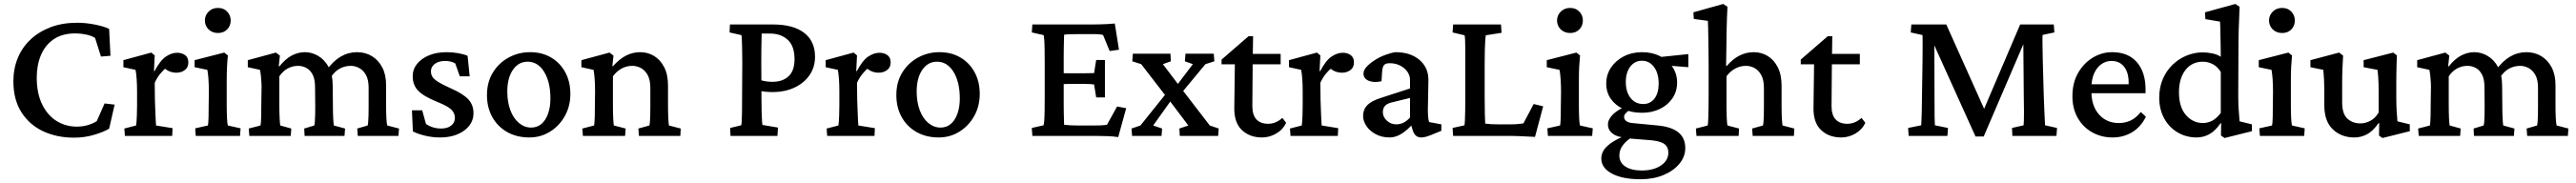

<svg xmlns="http://www.w3.org/2000/svg" viewBox="-20 -699 13243 941"><path d="M360.4 8.8Q272.5 8.8 202.1 -23.9Q131.8 -56.6 90.3 -121.6Q48.8 -186.5 48.8 -281.2Q48.8 -345.7 71.3 -400.4Q93.8 -455.1 136.7 -495.6Q179.7 -536.1 240.2 -559.1Q300.8 -582 377 -582Q418 -582 462.9 -573.7Q507.8 -565.4 541 -550.8L547.9 -412.1L499 -408.2L468.8 -503.9Q450.2 -515.6 422.4 -521.5Q394.5 -527.3 368.2 -527.3Q299.8 -527.3 255.9 -497.1Q211.9 -466.8 190.4 -415.5Q168.9 -364.3 168.9 -299.8Q168.9 -219.7 196.3 -163.1Q223.6 -106.4 270.5 -77.1Q317.4 -47.9 375 -47.9Q403.3 -47.9 429.7 -55.2Q456.1 -62.5 477.5 -76.2L517.6 -167L569.3 -161.1L541 -37.1Q508.8 -18.6 460.9 -4.9Q413.1 8.8 360.4 8.8Z M622.1 0 619.1 -38.1 679.7 -53.7Q680.7 -57.6 681.6 -70.3Q682.6 -83 683.6 -104.5Q684.6 -126 684.6 -155.3V-230.5Q684.6 -262.7 682.6 -291.5Q680.7 -320.3 676.8 -339.8L614.3 -353.5V-389.6L757.8 -428.7L775.4 -414.1L771.5 -334L774.4 -333Q803.7 -388.7 833 -408.2Q862.3 -427.7 890.6 -427.7Q915 -427.7 931.6 -415.5Q948.2 -403.3 948.2 -377.9Q948.2 -352.5 930.2 -338.9Q912.1 -325.2 886.7 -325.2Q867.2 -325.2 850.1 -332.5Q833 -339.8 816.4 -356.4L835.9 -351.6Q820.3 -339.8 804.2 -320.3Q788.1 -300.8 775.4 -273.4L776.4 -186.5Q777.3 -158.2 778.3 -131.3Q779.3 -104.5 780.3 -84Q781.2 -63.5 782.2 -53.7L867.2 -40L865.2 0Z M986.3 0 983.4 -39.1 1048.8 -53.7Q1049.8 -57.6 1050.8 -68.8Q1051.8 -80.1 1052.2 -101.1Q1052.7 -122.1 1052.7 -155.3L1053.7 -224.6Q1053.7 -260.7 1051.8 -290.5Q1049.8 -320.3 1045.9 -339.8L980.5 -353.5V-389.6L1132.8 -428.7L1151.4 -414.1Q1148.4 -383.8 1147 -353.5Q1145.5 -323.2 1145.5 -283.2V-160.2Q1145.5 -120.1 1147 -90.8Q1148.4 -61.5 1151.4 -53.7L1216.8 -39.1L1213.9 0ZM1100.6 -529.3Q1071.3 -529.3 1052.2 -547.9Q1033.2 -566.4 1033.2 -593.8Q1033.2 -620.1 1052.2 -639.2Q1071.3 -658.2 1100.6 -658.2Q1129.9 -658.2 1147.9 -639.2Q1166 -620.1 1166 -593.8Q1166 -566.4 1147.9 -547.9Q1129.9 -529.3 1100.6 -529.3Z M1261.7 0 1258.8 -38.1 1319.3 -53.7Q1320.3 -58.6 1321.3 -70.3Q1322.3 -82 1322.8 -103Q1323.2 -124 1323.2 -155.3L1324.2 -230.5Q1325.2 -251 1324.2 -271Q1323.2 -291 1321.3 -309.1Q1319.3 -327.1 1316.4 -339.8L1253.9 -353.5V-389.6L1398.4 -428.7L1418.9 -413.1L1413.1 -358.4L1416 -357.4Q1447.3 -396.5 1480 -413.6Q1512.7 -430.7 1547.9 -430.7Q1583 -430.7 1615.7 -411.6Q1648.4 -392.6 1669.4 -354.5Q1690.4 -316.4 1690.4 -256.8L1691.4 -154.3Q1691.4 -120.1 1692.9 -91.8Q1694.3 -63.5 1696.3 -53.7L1753.9 -38.1L1751 0H1545.9L1543.9 -38.1L1595.7 -53.7Q1597.7 -61.5 1598.6 -74.7Q1599.6 -87.9 1600.1 -106.9Q1600.6 -126 1600.6 -149.4L1599.6 -252Q1599.6 -291 1587.4 -314.9Q1575.2 -338.9 1555.2 -349.6Q1535.2 -360.4 1511.7 -360.4Q1484.4 -360.4 1459.5 -347.2Q1434.6 -334 1416 -306.6V-160.2Q1416 -120.1 1417.5 -91.3Q1418.9 -62.5 1420.9 -53.7L1477.5 -38.1L1474.6 0ZM1819.3 0 1816.4 -38.1 1870.1 -53.7Q1872.1 -61.5 1873 -74.7Q1874 -87.9 1874.5 -106.9Q1875 -126 1875 -149.4V-248Q1875 -289.1 1861.3 -313.5Q1847.7 -337.9 1826.7 -349.1Q1805.7 -360.4 1783.2 -360.4Q1752.9 -360.4 1726.6 -346.2Q1700.2 -332 1680.7 -301.8L1659.2 -338.9Q1693.4 -385.7 1731.9 -408.2Q1770.5 -430.7 1815.4 -430.7Q1858.4 -430.7 1892.1 -410.2Q1925.8 -389.6 1945.3 -352.1Q1964.8 -314.5 1964.8 -261.7V-154.3Q1964.8 -120.1 1966.3 -91.8Q1967.8 -63.5 1970.7 -53.7L2031.2 -38.1L2028.3 0Z M2241.2 7.8Q2204.1 7.8 2166.5 -1Q2128.9 -9.8 2102.5 -23.4L2097.7 -131.8H2150.4L2169.9 -61.5Q2204.1 -38.1 2248 -38.1Q2280.3 -38.1 2299.3 -53.2Q2318.4 -68.4 2318.4 -92.8Q2318.4 -117.2 2300.3 -135.3Q2282.2 -153.3 2228.5 -174.8Q2158.2 -203.1 2129.9 -232.4Q2101.6 -261.7 2101.6 -306.6Q2101.6 -342.8 2124 -370.6Q2146.5 -398.4 2185.5 -414.6Q2224.6 -430.7 2276.4 -430.7Q2304.7 -430.7 2334 -425.8Q2363.3 -420.9 2383.8 -412.1L2394.5 -306.6H2343.8L2320.3 -373Q2310.5 -378.9 2296.9 -382.3Q2283.2 -385.7 2268.6 -385.7Q2235.4 -385.7 2215.3 -370.6Q2195.3 -355.5 2195.3 -332Q2195.3 -305.7 2217.8 -288.1Q2240.2 -270.5 2296.9 -245.1Q2361.3 -216.8 2387.7 -188Q2414.1 -159.2 2414.1 -117.2Q2414.1 -62.5 2365.7 -27.3Q2317.4 7.8 2241.2 7.8Z M2701.2 7.8Q2636.7 7.8 2587.4 -20Q2538.1 -47.9 2510.7 -97.2Q2483.4 -146.5 2483.4 -210Q2483.4 -277.3 2514.2 -326.7Q2544.9 -376 2595.2 -403.3Q2645.5 -430.7 2705.1 -430.7Q2766.6 -430.7 2813 -403.3Q2859.4 -376 2885.7 -327.6Q2912.1 -279.3 2912.1 -215.8Q2912.1 -153.3 2883.8 -102.5Q2855.5 -51.8 2807.6 -22Q2759.8 7.8 2701.2 7.8ZM2710.9 -43Q2741.2 -43 2763.2 -61.5Q2785.2 -80.1 2797.4 -114.3Q2809.6 -148.4 2809.6 -192.4Q2809.6 -277.3 2777.3 -329.6Q2745.1 -381.8 2692.4 -381.8Q2645.5 -381.8 2616.7 -339.8Q2587.9 -297.9 2587.9 -228.5Q2587.9 -174.8 2603.5 -132.8Q2619.1 -90.8 2647.5 -66.9Q2675.8 -43 2710.9 -43Z M2976.6 0 2973.6 -38.1 3034.2 -53.7Q3035.2 -58.6 3036.1 -70.8Q3037.1 -83 3037.6 -103.5Q3038.1 -124 3038.1 -155.3L3039.1 -230.5Q3039.1 -262.7 3037.1 -291.5Q3035.2 -320.3 3031.2 -339.8L2968.8 -353.5V-389.6L3113.3 -428.7L3133.8 -413.1L3127.9 -359.4L3130.9 -358.4Q3164.1 -395.5 3198.2 -413.1Q3232.4 -430.7 3271.5 -430.7Q3309.6 -430.7 3341.8 -411.6Q3374 -392.6 3394 -354.5Q3414.1 -316.4 3414.1 -258.8V-154.3Q3414.1 -120.1 3415.5 -91.3Q3417 -62.5 3418.9 -53.7L3479.5 -38.1L3477.5 0H3264.6L3261.7 -38.1L3318.4 -53.7Q3320.3 -61.5 3321.3 -74.7Q3322.3 -87.9 3322.8 -106.9Q3323.2 -126 3323.2 -149.4V-247.1Q3323.2 -288.1 3309.6 -313Q3295.9 -337.9 3274.9 -349.1Q3253.9 -360.4 3230.5 -360.4Q3200.2 -360.4 3174.8 -346.2Q3149.4 -332 3130.9 -306.6V-160.2Q3130.9 -119.1 3132.3 -90.8Q3133.8 -62.5 3135.7 -53.7L3196.3 -38.1L3193.4 0Z M3735.4 0 3733.4 -41 3790 -54.7Q3792 -58.6 3793 -74.2Q3793.9 -89.8 3794.4 -119.6Q3794.9 -149.4 3794.9 -196.3L3795.9 -380.9Q3795.9 -425.8 3794.9 -455.1Q3793.9 -484.4 3793.5 -500Q3793 -515.6 3791 -518.6L3730.5 -532.2L3732.4 -573.2H3953.1Q4057.6 -573.2 4113.8 -530.3Q4169.9 -487.3 4169.9 -407.2Q4169.9 -353.5 4141.6 -312.5Q4113.3 -271.5 4064 -248.5Q4014.6 -225.6 3952.1 -225.6Q3931.6 -225.6 3913.6 -227.5Q3895.5 -229.5 3879.9 -232.4V-290Q3897.5 -284.2 3914.6 -281.2Q3931.6 -278.3 3950.2 -278.3Q4003.9 -278.3 4034.2 -307.1Q4064.5 -335.9 4064.5 -394.5Q4064.5 -462.9 4029.3 -494.6Q3994.1 -526.4 3939.5 -526.4H3895.5Q3895.5 -519.5 3895 -499.5Q3894.5 -479.5 3894 -449.2Q3893.6 -418.9 3893.6 -380.9L3894.5 -196.3Q3894.5 -149.4 3895.5 -119.6Q3896.5 -89.8 3897.5 -75.2Q3898.4 -60.5 3899.4 -56.6L3979.5 -43L3976.6 0Z M4232.4 0 4229.5 -38.1 4290 -53.7Q4291 -57.6 4292 -70.3Q4293 -83 4293.9 -104.5Q4294.9 -126 4294.9 -155.3V-230.5Q4294.9 -262.7 4293 -291.5Q4291 -320.3 4287.1 -339.8L4224.6 -353.5V-389.6L4368.2 -428.7L4385.7 -414.1L4381.8 -334L4384.8 -333Q4414.1 -388.7 4443.4 -408.2Q4472.7 -427.7 4501 -427.7Q4525.4 -427.7 4542 -415.5Q4558.6 -403.3 4558.6 -377.9Q4558.6 -352.5 4540.5 -338.9Q4522.5 -325.2 4497.1 -325.2Q4477.5 -325.2 4460.4 -332.5Q4443.4 -339.8 4426.8 -356.4L4446.3 -351.6Q4430.7 -339.8 4414.6 -320.3Q4398.4 -300.8 4385.7 -273.4L4386.7 -186.5Q4387.7 -158.2 4388.7 -131.3Q4389.6 -104.5 4390.6 -84Q4391.6 -63.5 4392.6 -53.7L4477.5 -40L4475.6 0Z M4805.7 7.8Q4741.2 7.8 4691.9 -20Q4642.6 -47.9 4615.2 -97.2Q4587.9 -146.5 4587.9 -210Q4587.9 -277.3 4618.7 -326.7Q4649.4 -376 4699.7 -403.3Q4750 -430.7 4809.6 -430.7Q4871.1 -430.7 4917.5 -403.3Q4963.9 -376 4990.2 -327.6Q5016.6 -279.3 5016.6 -215.8Q5016.6 -153.3 4988.3 -102.5Q4960 -51.8 4912.1 -22Q4864.3 7.8 4805.7 7.8ZM4815.4 -43Q4845.7 -43 4867.7 -61.5Q4889.6 -80.1 4901.9 -114.3Q4914.1 -148.4 4914.1 -192.4Q4914.1 -277.3 4881.8 -329.6Q4849.6 -381.8 4796.9 -381.8Q4750 -381.8 4721.2 -339.8Q4692.4 -297.9 4692.4 -228.5Q4692.4 -174.8 4708 -132.8Q4723.6 -90.8 4752 -66.9Q4780.3 -43 4815.4 -43Z M5728.5 5.9Q5701.2 2 5673.8 1Q5646.5 0 5623 0H5287.1L5284.2 -41L5344.7 -54.7Q5346.7 -59.6 5348.1 -78.1Q5349.6 -96.7 5350.1 -127.9Q5350.6 -159.2 5350.6 -201.2V-371.1Q5350.6 -414.1 5350.1 -445.8Q5349.6 -477.5 5348.1 -496.1Q5346.7 -514.6 5344.7 -518.6L5284.2 -532.2L5287.1 -573.2H5597.7Q5612.3 -573.2 5631.8 -573.7Q5651.4 -574.2 5671.9 -575.2Q5692.4 -576.2 5710.9 -578.1L5732.4 -443.4L5684.6 -436.5L5650.4 -519.5Q5640.6 -521.5 5631.3 -522.5Q5622.1 -523.4 5610.4 -523.4H5511.7Q5493.2 -523.4 5478 -522.9Q5462.9 -522.5 5450.2 -520.5Q5450.2 -514.6 5449.7 -497.6Q5449.2 -480.5 5448.7 -456.5Q5448.2 -432.6 5448.2 -406.2V-162.1Q5448.2 -138.7 5448.7 -117.2Q5449.2 -95.7 5449.7 -80.1Q5450.2 -64.5 5450.2 -57.6Q5465.8 -55.7 5481.9 -54.7Q5498 -53.7 5520.5 -53.7H5601.6Q5624 -53.7 5637.2 -54.2Q5650.4 -54.7 5657.7 -55.7Q5665 -56.6 5670.9 -57.6L5722.7 -151.4L5769.5 -142.6ZM5615.2 -198.2 5604.5 -264.6Q5598.6 -265.6 5585.9 -266.6Q5573.2 -267.6 5555.7 -267.6H5489.3Q5474.6 -267.6 5459.5 -267.1Q5444.3 -266.6 5431.6 -265.6V-323.2Q5444.3 -322.3 5459.5 -322.3Q5474.6 -322.3 5489.3 -322.3H5555.7Q5573.2 -322.3 5585.9 -322.8Q5598.6 -323.2 5604.5 -323.2L5615.2 -390.6H5660.2V-198.2Z M6242.2 0H6044.9L6043 -38.1L6088.9 -53.7L5996.1 -176.8L5968.8 -210.9L5846.7 -369.1L5800.8 -383.8L5803.7 -422.9H5997.1L5999 -383.8L5958 -369.1L6035.2 -267.6L6062.5 -231.4L6199.2 -53.7L6245.1 -38.1ZM6112.3 -369.1 6071.3 -383.8 6074.2 -422.9H6219.7L6222.7 -383.8L6176.8 -369.1L6062.5 -231.4L5996.1 -176.8L5908.2 -53.7L5954.1 -38.1L5951.2 0H5799.8L5796.9 -38.1L5842.8 -53.7L5968.8 -210.9L6035.2 -267.6Z M6591.8 -67.4Q6575.2 -32.2 6540.5 -12.2Q6505.9 7.8 6467.8 7.8Q6405.3 7.8 6365.2 -29.3Q6325.2 -66.4 6325.2 -140.6L6328.1 -368.2H6259.8V-392.6L6398.4 -512.7H6421.9L6419.9 -392.6L6418 -154.3Q6418 -107.4 6439 -85Q6460 -62.5 6499 -62.5Q6520.5 -62.5 6539.1 -70.8Q6557.6 -79.1 6572.3 -92.8ZM6377 -368.2V-421.9H6563.5V-368.2Z M6614.3 0 6611.3 -38.1 6671.9 -53.7Q6672.9 -57.6 6673.8 -70.3Q6674.8 -83 6675.8 -104.5Q6676.8 -126 6676.8 -155.3V-230.5Q6676.8 -262.7 6674.8 -291.5Q6672.9 -320.3 6668.9 -339.8L6606.4 -353.5V-389.6L6750 -428.7L6767.6 -414.1L6763.7 -334L6766.6 -333Q6795.9 -388.7 6825.2 -408.2Q6854.5 -427.7 6882.8 -427.7Q6907.2 -427.7 6923.8 -415.5Q6940.4 -403.3 6940.4 -377.9Q6940.4 -352.5 6922.4 -338.9Q6904.3 -325.2 6878.9 -325.2Q6859.4 -325.2 6842.3 -332.5Q6825.2 -339.8 6808.6 -356.4L6828.1 -351.6Q6812.5 -339.8 6796.4 -320.3Q6780.3 -300.8 6767.6 -273.4L6768.6 -186.5Q6769.5 -158.2 6770.5 -131.3Q6771.5 -104.5 6772.5 -84Q6773.4 -63.5 6774.4 -53.7L6859.4 -40L6857.4 0Z M7124 7.8Q7083 7.8 7051.8 -9.3Q7020.5 -26.4 7003.9 -51.8Q6987.3 -77.1 6987.3 -102.5Q6987.3 -135.7 7008.3 -157.7Q7029.3 -179.7 7078.1 -195.3L7228.5 -244.1V-289.1Q7228.5 -311.5 7214.4 -331.1Q7200.2 -350.6 7176.8 -362.3Q7153.3 -374 7124 -374Q7103.5 -374 7095.2 -364.7Q7086.9 -355.5 7085 -328.1L7082 -281.2Q7043 -272.5 7016.1 -283.7Q6989.3 -294.9 6989.3 -321.3Q6989.3 -337.9 7005.4 -355.5Q7021.5 -373 7046.4 -389.2Q7071.3 -405.3 7099.6 -416Q7127.9 -426.8 7153.3 -430.7Q7229.5 -430.7 7275.9 -392.1Q7322.3 -353.5 7323.2 -290L7320.3 -135.7Q7320.3 -114.3 7321.8 -97.2Q7323.2 -80.1 7327.1 -71.3L7389.6 -59.6V-26.4L7336.9 -4.9Q7322.3 1 7309.6 4.4Q7296.9 7.8 7287.1 7.8Q7253.9 7.8 7243.2 -27.3L7230.5 -68.4L7247.1 -66.4Q7215.8 -30.3 7185.1 -11.2Q7154.3 7.8 7124 7.8ZM7158.2 -59.6Q7177.7 -59.6 7195.3 -68.4Q7212.9 -77.1 7228.5 -94.7V-195.3L7132.8 -171.9Q7109.4 -166 7099.1 -153.8Q7088.9 -141.6 7088.9 -122.1Q7088.9 -97.7 7109.4 -78.6Q7129.9 -59.6 7158.2 -59.6Z M7871.1 4.9Q7853.5 3.9 7832.5 2.9Q7811.5 2 7791.5 1Q7771.5 0 7756.8 0H7450.2L7447.3 -41L7508.8 -54.7Q7509.8 -59.6 7510.7 -78.6Q7511.7 -97.7 7512.2 -128.9Q7512.7 -160.2 7512.7 -201.2V-371.1Q7512.7 -413.1 7512.7 -444.3Q7512.7 -475.6 7511.7 -494.6Q7510.7 -513.7 7508.8 -517.6L7447.3 -532.2L7450.2 -573.2H7696.3L7699.2 -530.3L7618.2 -517.6Q7617.2 -514.6 7615.7 -497.1Q7614.3 -479.5 7613.3 -447.8Q7612.3 -416 7612.3 -371.1V-201.2Q7612.3 -148.4 7613.3 -111.8Q7614.3 -75.2 7615.2 -63.5Q7629.9 -61.5 7645.5 -60.5Q7661.1 -59.6 7682.6 -59.6H7743.2Q7765.6 -59.6 7781.7 -61Q7797.9 -62.5 7811.5 -64.5L7864.3 -164.1L7913.1 -152.3Z M7937.5 0 7934.6 -39.1 8000 -53.7Q8001 -57.6 8002 -68.8Q8002.9 -80.1 8003.4 -101.1Q8003.9 -122.1 8003.9 -155.3L8004.9 -224.6Q8004.9 -260.7 8002.9 -290.5Q8001 -320.3 7997.1 -339.8L7931.6 -353.5V-389.6L8084 -428.7L8102.5 -414.1Q8099.6 -383.8 8098.1 -353.5Q8096.7 -323.2 8096.7 -283.2V-160.2Q8096.7 -120.1 8098.1 -90.8Q8099.6 -61.5 8102.5 -53.7L8168 -39.1L8165 0ZM8051.8 -529.3Q8022.5 -529.3 8003.4 -547.9Q7984.4 -566.4 7984.4 -593.8Q7984.4 -620.1 8003.4 -639.2Q8022.5 -658.2 8051.8 -658.2Q8081.1 -658.2 8099.1 -639.2Q8117.2 -620.1 8117.2 -593.8Q8117.2 -566.4 8099.1 -547.9Q8081.1 -529.3 8051.8 -529.3Z M8414.1 222.7Q8320.3 222.7 8266.1 193.4Q8211.9 164.1 8211.9 116.2Q8211.9 82 8240.2 54.2Q8268.6 26.4 8328.1 1L8367.2 7.8Q8337.9 26.4 8321.3 49.8Q8304.7 73.2 8304.7 100.6Q8304.7 136.7 8335.4 157.2Q8366.2 177.7 8419.9 177.7Q8480.5 177.7 8518.6 151.9Q8556.6 126 8556.6 85.9Q8556.6 55.7 8534.7 40.5Q8512.7 25.4 8460 21.5L8350.6 12.7L8337.9 7.8Q8297.9 7.8 8272 -10.7Q8246.1 -29.3 8246.1 -58.6Q8246.1 -85.9 8272.9 -111.8Q8299.8 -137.7 8348.6 -156.2L8362.3 -136.7Q8345.7 -126 8337.4 -116.7Q8329.1 -107.4 8329.1 -98.6Q8329.1 -85 8339.8 -76.7Q8350.6 -68.4 8370.1 -66.4L8502.9 -53.7Q8573.2 -46.9 8608.4 -18.1Q8643.6 10.7 8643.6 62.5Q8643.6 106.4 8613.3 143.1Q8583 179.7 8531.2 201.2Q8479.5 222.7 8414.1 222.7ZM8420.9 -119.1Q8367.2 -119.1 8325.7 -138.2Q8284.2 -157.2 8260.7 -190.9Q8237.3 -224.6 8237.3 -268.6Q8237.3 -315.4 8261.7 -351.6Q8286.1 -387.7 8327.6 -409.2Q8369.1 -430.7 8421.9 -430.7Q8473.6 -430.7 8514.2 -410.2Q8554.7 -389.6 8578.1 -354.5Q8601.6 -319.3 8601.6 -274.4Q8601.6 -229.5 8578.1 -194.3Q8554.7 -159.2 8513.7 -139.2Q8472.7 -119.1 8420.9 -119.1ZM8427.7 -164.1Q8463.9 -164.1 8485.4 -192.4Q8506.8 -220.7 8506.8 -268.6Q8506.8 -322.3 8482.9 -354.5Q8459 -386.7 8420.9 -386.7Q8383.8 -386.7 8360.8 -356.4Q8337.9 -326.2 8337.9 -277.3Q8337.9 -226.6 8362.3 -195.3Q8386.7 -164.1 8427.7 -164.1ZM8659.2 -353.5 8537.1 -363.3 8500 -404.3 8659.2 -420.9Z M8701.2 0 8698.2 -38.1 8758.8 -53.7Q8760.7 -63.5 8761.7 -86.9Q8762.7 -110.4 8763.2 -147.5Q8763.7 -184.6 8763.7 -231.4V-353.5Q8763.7 -386.7 8763.2 -423.3Q8762.7 -460 8762.2 -494.1Q8761.7 -528.3 8761.2 -554.7Q8760.7 -581.1 8759.8 -591.8L8687.5 -601.6L8685.5 -635.7L8838.9 -678.7L8860.4 -664.1Q8859.4 -633.8 8857.9 -604.5Q8856.4 -575.2 8856 -540.5Q8855.5 -505.9 8855 -462.4Q8854.5 -418.9 8853.5 -360.4L8856.4 -359.4Q8888.7 -396.5 8922.9 -413.6Q8957 -430.7 8996.1 -430.7Q9034.2 -430.7 9066.4 -411.6Q9098.6 -392.6 9118.7 -354Q9138.7 -315.4 9138.7 -257.8V-154.3Q9138.7 -120.1 9140.1 -91.8Q9141.6 -63.5 9143.6 -53.7L9204.1 -38.1L9202.1 0H8990.2L8987.3 -38.1L9043 -53.7Q9044.9 -61.5 9045.9 -74.7Q9046.9 -87.9 9047.4 -106.9Q9047.9 -126 9047.9 -149.4V-247.1Q9047.9 -287.1 9034.7 -312Q9021.5 -336.9 9000.5 -348.6Q8979.5 -360.4 8955.1 -360.4Q8925.8 -360.4 8899.9 -346.2Q8874 -332 8855.5 -306.6V-160.2Q8855.5 -119.1 8856.9 -90.3Q8858.4 -61.5 8860.4 -53.7L8919.9 -38.1L8918 0Z M9569.3 -67.4Q9552.7 -32.2 9518.1 -12.2Q9483.4 7.8 9445.3 7.8Q9382.8 7.8 9342.8 -29.3Q9302.7 -66.4 9302.7 -140.6L9305.7 -368.2H9237.3V-392.6L9376 -512.7H9399.4L9397.5 -392.6L9395.5 -154.3Q9395.5 -107.4 9416.5 -85Q9437.5 -62.5 9476.6 -62.5Q9498 -62.5 9516.6 -70.8Q9535.2 -79.1 9549.8 -92.8ZM9354.5 -368.2V-421.9H9541V-368.2Z M9805.7 -573.2H9985.4L10190.4 -116.2H10169.9L10365.2 -573.2H10538.1L10541 -532.2L10480.5 -519.5Q10479.5 -506.8 10480 -472.2Q10480.5 -437.5 10481.4 -389.6L10486.3 -213.9Q10488.3 -168 10489.3 -135.3Q10490.2 -102.5 10491.7 -83Q10493.2 -63.5 10493.2 -54.7L10554.7 -41L10551.8 0H10325.2L10323.2 -41L10382.8 -54.7Q10383.8 -63.5 10384.3 -79.6Q10384.8 -95.7 10384.8 -125.5Q10384.8 -155.3 10383.8 -203.1L10380.9 -544.9H10413.1L10177.7 2.9H10135.7L9887.7 -545.9H9923.8L9924.8 -212.9Q9924.8 -132.8 9925.3 -98.1Q9925.8 -63.5 9926.8 -54.7L9994.1 -41L9991.2 0H9792L9789.1 -41L9856.4 -54.7Q9857.4 -62.5 9857.9 -81.5Q9858.4 -100.6 9859.4 -130.4Q9860.4 -160.2 9860.4 -199.2L9863.3 -388.7Q9864.3 -437.5 9863.8 -470.2Q9863.3 -502.9 9863.3 -518.6L9802.7 -532.2Z M10840.8 7.8Q10782.2 7.8 10735.4 -18.6Q10688.5 -44.9 10661.1 -92.8Q10633.8 -140.6 10633.8 -204.1Q10633.8 -273.4 10663.1 -324.2Q10692.4 -375 10739.7 -403.3Q10787.1 -431.6 10841.8 -430.7Q10921.9 -429.7 10965.8 -378.4Q11009.8 -327.1 11009.8 -239.3V-219.7H10714.8V-265.6H10935.5L10922.9 -249V-274.4Q10922.9 -326.2 10899.4 -356Q10876 -385.7 10834 -385.7Q10807.6 -385.7 10784.2 -370.1Q10760.7 -354.5 10746.1 -323.2Q10731.4 -292 10731.4 -245.1V-230.5Q10731.4 -154.3 10770.5 -110.4Q10809.6 -66.4 10872.1 -66.4Q10905.3 -66.4 10932.6 -79.1Q10960 -91.8 10985.4 -123L11011.7 -98.6Q10984.4 -44.9 10939.9 -18.6Q10895.5 7.8 10840.8 7.8Z M11416 10.7 11397.5 -2 11398.4 -65.4H11395.5Q11368.2 -25.4 11337.4 -8.8Q11306.6 7.8 11272.5 7.8Q11218.8 7.8 11174.8 -18.1Q11130.9 -43.9 11105.5 -90.3Q11080.1 -136.7 11080.1 -197.3Q11080.1 -250 11098.6 -293Q11117.2 -335.9 11149.4 -366.7Q11181.6 -397.5 11221.7 -413.6Q11261.7 -429.7 11303.7 -429.7Q11328.1 -429.7 11353.5 -424.3Q11378.9 -418.9 11396.5 -407.2Q11396.5 -424.8 11396 -451.7Q11395.5 -478.5 11395 -506.3Q11394.5 -534.2 11394 -556.6Q11393.6 -579.1 11392.6 -587.9L11317.4 -600.6L11315.4 -635.7L11471.7 -678.7L11493.2 -664.1Q11490.2 -603.5 11488.8 -548.3Q11487.3 -493.2 11487.3 -433.6L11486.3 -208Q11486.3 -158.2 11489.3 -124.5Q11492.2 -90.8 11493.2 -75.2L11556.6 -59.6V-24.4ZM11304.7 -66.4Q11328.1 -66.4 11351.1 -77.6Q11374 -88.9 11396.5 -118.2V-329.1Q11378.9 -357.4 11354.5 -369.6Q11330.1 -381.8 11304.7 -381.8Q11248 -381.8 11214.8 -338.9Q11181.6 -295.9 11181.6 -224.6Q11181.6 -148.4 11217.3 -107.4Q11252.9 -66.4 11304.7 -66.4Z M11597.7 0 11594.7 -39.1 11660.2 -53.7Q11661.1 -57.6 11662.1 -68.8Q11663.1 -80.1 11663.6 -101.1Q11664.1 -122.1 11664.1 -155.3L11665 -224.6Q11665 -260.7 11663.1 -290.5Q11661.1 -320.3 11657.2 -339.8L11591.8 -353.5V-389.6L11744.1 -428.7L11762.7 -414.1Q11759.8 -383.8 11758.3 -353.5Q11756.8 -323.2 11756.8 -283.2V-160.2Q11756.8 -120.1 11758.3 -90.8Q11759.8 -61.5 11762.7 -53.7L11828.1 -39.1L11825.2 0ZM11711.9 -529.3Q11682.6 -529.3 11663.6 -547.9Q11644.5 -566.4 11644.5 -593.8Q11644.5 -620.1 11663.6 -639.2Q11682.6 -658.2 11711.9 -658.2Q11741.2 -658.2 11759.3 -639.2Q11777.3 -620.1 11777.3 -593.8Q11777.3 -566.4 11759.3 -547.9Q11741.2 -529.3 11711.9 -529.3Z M12304.7 -75.2 12368.2 -59.6V-24.4L12227.5 10.7L12210 -2L12210.9 -65.4L12208 -66.4Q12178.7 -24.4 12147.9 -8.3Q12117.2 7.8 12083 7.8Q12016.6 7.8 11972.7 -33.7Q11928.7 -75.2 11928.7 -158.2V-242.2Q11928.7 -265.6 11927.2 -290Q11925.8 -314.5 11923.8 -339.8L11857.4 -353.5V-389.6L12004.9 -428.7L12025.4 -413.1Q12023.4 -382.8 12022 -346.2Q12020.5 -309.6 12020.5 -270.5V-171.9Q12020.5 -114.3 12046.9 -89.4Q12073.2 -64.5 12115.2 -64.5Q12138.7 -64.5 12164.1 -77.1Q12189.5 -89.8 12208 -120.1V-229.5Q12208 -250 12207.5 -269.5Q12207 -289.1 12205.6 -307.1Q12204.1 -325.2 12202.1 -339.8L12130.9 -353.5V-389.6L12283.2 -428.7L12301.8 -414.1Q12300.8 -389.6 12300.3 -368.2Q12299.8 -346.7 12299.3 -324.2Q12298.8 -301.8 12298.8 -273.4V-201.2Q12298.8 -157.2 12300.8 -125.5Q12302.7 -93.8 12304.7 -75.2Z M12414.1 0 12411.1 -38.1 12471.7 -53.7Q12472.7 -58.6 12473.6 -70.3Q12474.6 -82 12475.1 -103Q12475.6 -124 12475.6 -155.3L12476.6 -230.5Q12477.5 -251 12476.6 -271Q12475.6 -291 12473.6 -309.1Q12471.7 -327.1 12468.8 -339.8L12406.2 -353.5V-389.6L12550.8 -428.7L12571.3 -413.1L12565.4 -358.4L12568.4 -357.4Q12599.6 -396.5 12632.3 -413.6Q12665 -430.7 12700.2 -430.7Q12735.4 -430.7 12768.1 -411.6Q12800.8 -392.6 12821.8 -354.5Q12842.8 -316.4 12842.8 -256.8L12843.8 -154.3Q12843.8 -120.1 12845.2 -91.8Q12846.7 -63.5 12848.6 -53.7L12906.2 -38.1L12903.3 0H12698.2L12696.3 -38.1L12748 -53.7Q12750 -61.5 12751 -74.7Q12752 -87.9 12752.4 -106.9Q12752.9 -126 12752.9 -149.4L12752 -252Q12752 -291 12739.7 -314.9Q12727.5 -338.9 12707.5 -349.6Q12687.5 -360.4 12664.1 -360.4Q12636.7 -360.4 12611.8 -347.2Q12586.9 -334 12568.4 -306.6V-160.2Q12568.4 -120.1 12569.8 -91.3Q12571.3 -62.5 12573.2 -53.7L12629.9 -38.1L12627 0ZM12971.7 0 12968.8 -38.1 13022.5 -53.7Q13024.4 -61.5 13025.4 -74.7Q13026.4 -87.9 13026.9 -106.9Q13027.3 -126 13027.3 -149.4V-248Q13027.3 -289.1 13013.7 -313.5Q13000 -337.9 12979 -349.1Q12958 -360.4 12935.5 -360.4Q12905.3 -360.4 12878.9 -346.2Q12852.5 -332 12833 -301.8L12811.5 -338.9Q12845.7 -385.7 12884.3 -408.2Q12922.9 -430.7 12967.8 -430.7Q13010.7 -430.7 13044.4 -410.2Q13078.1 -389.6 13097.7 -352.1Q13117.2 -314.5 13117.2 -261.7V-154.3Q13117.2 -120.1 13118.7 -91.8Q13120.1 -63.5 13123 -53.7L13183.6 -38.1L13180.7 0Z"/></svg>

Font: Crimson Pro ExtraLight Medium
Style: Regular
Weight: 500
Version: Version 1.002